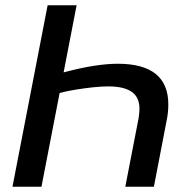

<svg xmlns="http://www.w3.org/2000/svg" viewBox="-20 -708 725 728"><path d="M221.2 -433.6Q288.1 -451.2 337.6 -458.7Q387.2 -466.3 426.8 -466.3Q618.2 -466.3 618.2 -312Q618.2 -281.2 612.3 -253.4L563.5 0H455.1L503.4 -249Q505.4 -257.3 507.1 -271.7Q508.8 -286.1 508.8 -295.9Q508.8 -339.4 479.2 -359.9Q449.7 -380.4 390.6 -380.4Q364.7 -380.4 332.5 -377Q300.3 -373.5 267.3 -368.2Q234.4 -362.8 206.1 -355.5L137.2 0H27.3L160.6 -688H270.5Z"/></svg>

Font: Arimo Medium
Style: Italic
Weight: 500
Italic angle: -12°
Designer: Steve Matteson
Foundry: Monotype Imaging Inc.
Version: Version 1.33